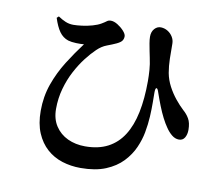

<svg xmlns="http://www.w3.org/2000/svg" viewBox="-85 -852 1170 1010"><g transform="rotate(10 500.0 -347.0)"><path d="M146.1 -702.3 156.3 -711.5Q175.8 -698 195.9 -689.6Q216 -681.1 238.1 -681.1Q257.3 -681.1 284.7 -684.6Q312 -688.1 339 -695.7Q366.1 -703.3 384.1 -714Q401.3 -724.2 409.4 -730.6Q417.4 -736.9 429.8 -736.9Q446.9 -736.9 466.6 -724.6Q486.3 -712.3 500.7 -696.2Q515.1 -680 515.1 -668.2Q515.1 -654.9 508.4 -644.9Q501.7 -634.9 480.5 -624.8Q459.1 -614.9 431.5 -604.7Q403.9 -594.5 379.5 -570.8Q354.5 -547 327.6 -512.2Q300.8 -477.3 277.8 -433.7Q254.8 -390.1 240.4 -338.6Q225.9 -287 225.9 -230Q225.9 -176.4 250.6 -138.9Q275.2 -101.3 316.9 -81.8Q358.7 -62.3 410 -62.3Q480.9 -62.3 531.3 -88.7Q581.8 -115.1 613.9 -165.6Q646 -216.1 661.3 -289.7Q676.5 -363.2 676.5 -457.4Q676.5 -486.6 674.3 -516.6Q672.2 -546.6 664.7 -580.9Q661.9 -594.7 657.8 -614.5Q653.8 -634.2 650.3 -654.5Q646.8 -674.8 646.8 -690Q646.8 -716.7 661.5 -732.8Q676.2 -748.8 695.8 -748Q715.3 -747.3 732 -737Q748.7 -726.6 758.8 -710Q769 -693.3 769 -674Q769 -631.9 769.8 -593.6Q770.6 -555.4 776.9 -518.8Q783.8 -482.4 801.3 -449.2Q818.9 -416 841.6 -388Q864.4 -359.9 886.8 -339.2Q905.3 -323.4 918.1 -301.5Q931 -279.6 931.2 -242.1Q931.2 -217.4 921 -200.2Q910.8 -183.1 890.2 -183.1Q869.8 -183.1 851.5 -198.1Q833.3 -213.1 819.2 -234.6Q806.3 -252.8 792.2 -280.2Q778.2 -307.6 765.2 -340.6Q752.2 -373.5 740.7 -407Q733.7 -429.9 727.3 -429.1Q720.8 -428.2 720.8 -403.3Q720.8 -384.3 721.3 -350.9Q721.7 -317.5 719.5 -276Q717.3 -234.4 708.9 -189.5Q701.7 -150 683 -107.4Q664.2 -64.8 629.4 -28Q594.5 8.8 539.8 31.4Q485.1 53.9 406 53.9Q354.5 53.9 307.9 39.2Q261.3 24.5 225.7 -7.3Q190.1 -39.1 169.2 -88.2Q148.3 -137.4 148.3 -206.4Q148.3 -282.4 172 -349.5Q195.8 -416.6 233.7 -476.8Q271.6 -536.9 311.7 -590Q295.4 -588.2 269.8 -589.1Q244.1 -590 226.7 -595.1Q197.9 -604.6 179.2 -630.6Q160.6 -656.7 146.1 -702.3Z"/></g></svg>

Font: Noto Serif HK
Style: Regular
Weight: 200
Designer: Ryoko NISHIZUKA 西塚涼子 (kana & ideographs); Frank Grießhammer (Latin, Greek & Cyrillic); Wenlong ZHANG 张文龙 (bopomofo); San
Foundry: Adobe
Version: Version 2.001;hotconv 1.1.0;makeotfexe 2.6.0